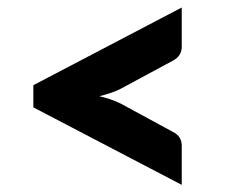

<svg xmlns="http://www.w3.org/2000/svg" viewBox="-20 -600 620 524"><path d="M309 -357.5Q283.5 -345 251 -337.5Q283.5 -330 309 -317.5L451 -240.5Q464.5 -234 470.2 -224.2Q476 -214.5 476 -203V-95.5L71 -307V-367.5L476 -579.5V-472Q476 -460.5 470.2 -450.8Q464.5 -441 451 -434Z"/></svg>

Font: Lato
Style: Regular
Weight: 900
Designer: Lukasz Dziedzic with Adam Twardoch and Botio Nikoltchev
Foundry: tyPoland Lukasz Dziedzic
Version: Version 2.010; 2014-09-01; http://www.latofonts.com/; ttfaut